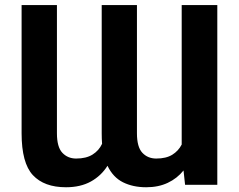

<svg xmlns="http://www.w3.org/2000/svg" viewBox="-20 -748 966 777"><path d="M415 -77.1Q389.6 -36.6 347.7 -13.4Q305.7 9.8 247.1 9.8Q158.7 9.8 113 -39.3Q67.4 -88.4 67.4 -208.5V-727.5H210.4V-208.5Q210.4 -152.8 232.4 -129.6Q254.4 -106.4 288.1 -106.4Q329.1 -106.4 354.7 -122.6Q380.4 -138.7 393.1 -166Q391.6 -186 391.6 -208.5V-727.5H534.2V-208.5Q534.2 -152.8 556.2 -129.6Q578.1 -106.4 612.3 -106.4Q652.3 -106.4 677.2 -121.8Q702.1 -137.2 715.3 -163.1V-727.5H859.4V0H729L722.7 -58.1Q696.8 -25.9 658.9 -8.1Q621.1 9.8 571.8 9.8Q518.1 9.8 477.8 -10.3Q437.5 -30.3 415 -77.1Z"/></svg>

Font: Inter Display
Style: Bold
Weight: 700
Designer: Rasmus Andersson
Foundry: rsms
Version: Version 4.001;git-9221beed3